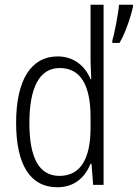

<svg xmlns="http://www.w3.org/2000/svg" viewBox="-20 -873 581 810"><path d="M222 -83C297 -83 340 -128 362 -182H366L373 -93H417V-853H362V-620C362 -596 364 -568 365 -539H362C340 -592 294 -635 223 -635C112 -635 48 -537 48 -355C48 -177 108 -83 222 -83ZM541 -844V-853H482C480 -819 462 -727 454 -703V-692H484C507 -728 532 -803 541 -844ZM231 -131C143 -131 104 -210 104 -354C104 -505 147 -586 232 -586C321 -586 362 -512 362 -379V-333C362 -204 320 -131 231 -131Z"/></svg>

Font: Noto Sans Kannada UI Condensed Light
Style: Regular
Weight: 300
Width: 3
Designer: Jelle Bosma - Monotype Design Team
Foundry: Monotype Imaging Inc.
Version: Version 2.005